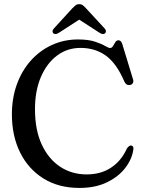

<svg xmlns="http://www.w3.org/2000/svg" viewBox="-20 -908 704 944"><path d="M636 -176.5Q631 -130 598.5 -85.8Q566 -41.5 508.2 -12.8Q450.5 16 370.5 16Q268 16 193.5 -30.5Q119 -77 78.8 -158.5Q38.5 -240 38.5 -346Q38.5 -425.5 62.8 -492.8Q87 -560 131 -609.5Q175 -659 234.5 -686.5Q294 -714 363.5 -714Q414 -714 446 -703.5Q478 -693 495.8 -682.5Q513.5 -672 521.5 -672Q530 -672 535.5 -681.5Q541 -691 547 -700.5Q553 -710 562.5 -710Q576 -710 582 -689L634.5 -516.5Q637.5 -507 633 -499.2Q628.5 -491.5 618.5 -490Q600 -487.5 591.5 -507Q552.5 -597.5 499.8 -635Q447 -672.5 376 -672.5Q311 -672.5 260.5 -634.8Q210 -597 181 -529.2Q152 -461.5 152 -371Q152 -269 185.2 -197.5Q218.5 -126 275.8 -88.2Q333 -50.5 406 -50.5Q476 -50.5 526.2 -83.8Q576.5 -117 604 -178Q615.5 -194.5 626 -192.5Q636.5 -190.5 636 -176.5ZM269 -746.5Q252.5 -736 242.5 -744Q238.5 -747.5 238.2 -754Q238 -760.5 244.5 -767.5L334.5 -866Q344 -876 351.2 -881.8Q358.5 -887.5 369.5 -887.5Q380.5 -887.5 387.8 -881.8Q395 -876 404 -866L495 -767.5Q501 -760.5 500.8 -754Q500.5 -747.5 496.5 -744Q486.5 -736 470 -746.5L369.5 -811.5Z"/></svg>

Font: Fraunces 72pt S050
Style: Regular
Weight: 400
Version: Version 1.000; ttfautohint (v1.8.3)